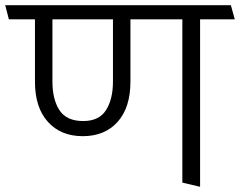

<svg xmlns="http://www.w3.org/2000/svg" viewBox="-31 -700 920 736"><path d="M469 -387Q469 -288 420 -233Q371 -178 286 -178Q202 -178 152.5 -233Q103 -288 103 -387V-626H3L-11 -680H854L869 -626H736V16L668 0V-626H469ZM170 -626V-387Q170 -319 197 -277.5Q224 -236 288 -236Q349 -236 375.5 -278Q402 -320 402 -387V-626Z"/></svg>

Font: Palanquin Light
Style: Regular
Weight: 300
Designer: Pria Ravichandran
Version: Version 1.0.4